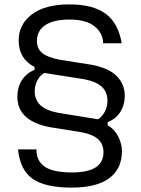

<svg xmlns="http://www.w3.org/2000/svg" viewBox="-20 -720 642 874"><path d="M62 -40H146V-36Q146 12 183.5 38.5Q221 65 308 65Q451 65 451 -27Q451 -63 427.5 -85.5Q404 -108 351 -118L208 -141Q59 -169 59 -280Q59 -322 79 -354Q99 -386 137 -402V-415Q65 -453 65 -536Q65 -609 125 -654.5Q185 -700 296 -700Q404 -700 461.5 -657Q519 -614 534 -523H449V-526Q449 -568 411 -599.5Q373 -631 296 -631Q224 -631 186 -605.5Q148 -580 148 -533Q148 -498 173 -478Q198 -458 253 -448L398 -425Q476 -410 512 -373Q548 -336 548 -284Q548 -243 528 -211Q508 -179 470 -164V-150Q501 -132 518 -99Q535 -66 535 -31Q535 48 477.5 91Q420 134 306 134Q188 134 130 95Q72 56 62 -40ZM242 -207 426 -177Q445 -189 457 -211.5Q469 -234 469 -262Q469 -300 444.5 -324Q420 -348 365 -359L181 -388Q162 -376 150 -354Q138 -332 138 -304Q138 -267 162.5 -242.5Q187 -218 242 -207Z"/></svg>

Font: Mozilla Text BETA
Style: Regular
Weight: 400
Designer: Studio DRAMA
Foundry: Studio DRAMA
Version: Version 0.100